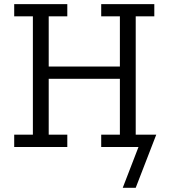

<svg xmlns="http://www.w3.org/2000/svg" viewBox="-20 -703 807 918"><path d="M47.9 0V-59.1H137.2V-625H47.9V-683.1H301.8V-625H212.9V-384.8H553.2V-625H463.9V-683.1H717.8V-625H628.9V-59.1H727.1L628.9 194.8H566.9L642.1 0H463.9V-59.1H553.2V-326.2H212.9V-59.1H301.8V0Z"/></svg>

Font: CMU Concrete
Style: Roman
Weight: 500
Version: Version 0.7.0